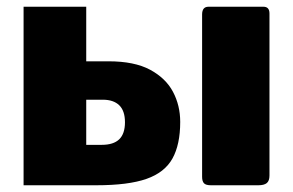

<svg xmlns="http://www.w3.org/2000/svg" viewBox="-20 -550 870 570"><path d="M50 0V-530H236V-368H302Q379 -368 425.5 -343Q472 -318 493.5 -277.5Q515 -237 515 -188Q515 -121 492 -79.5Q469 -38 415 -19Q361 0 266 0ZM236 -120H282Q317 -120 334 -136.5Q351 -153 351 -187Q351 -221 334 -237.5Q317 -254 285 -254H236ZM780 -29Q780 -13 772 -6.5Q764 0 747 0H606Q591 0 585.5 -6Q580 -12 580 -25V-507Q580 -530 599 -530H762Q780 -530 780 -510Z"/></svg>

Font: Libre Franklin Black
Style: Regular
Weight: 900
Designer: Pablo Impallari, Rodrigo Fuenzalida, Nhung Nguyen
Foundry: Impallari Type
Version: Version 3.000